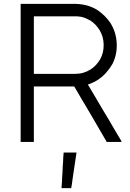

<svg xmlns="http://www.w3.org/2000/svg" viewBox="-20 -727 672 994"><path d="M434.6 -290Q455.1 -255.9 474.6 -222.7Q494.1 -189.5 513.7 -156.2Q527.3 -132.8 542 -109.4Q555.7 -85.9 569.3 -62.5Q579.1 -45.9 588.9 -29.3Q598.6 -11.7 609.4 4.9Q608.4 4.9 608.4 5.9Q607.4 6.8 607.4 7.8Q604.5 7.8 602.5 7.8Q599.6 7.8 597.7 7.8Q595.7 7.8 592.8 7.8Q590.8 7.8 588.9 7.8Q584 7.8 579.1 7.8Q574.2 7.8 569.3 7.8Q565.4 7.8 560.5 7.8Q555.7 7.8 550.8 7.8Q545.9 7.8 541 7.8Q537.1 7.8 532.2 7.8Q531.2 6.8 531.2 5.9Q530.3 4.9 530.3 3.9Q510.7 -29.3 492.2 -61.5Q472.7 -93.8 454.1 -127Q440.4 -149.4 427.7 -171.9Q414.1 -194.3 401.4 -215.8Q391.6 -232.4 382.8 -248Q373 -263.7 364.3 -279.3Q339.8 -279.3 316.4 -279.3Q292 -279.3 267.6 -279.3Q251 -279.3 233.4 -279.3Q215.8 -279.3 199.2 -279.3Q188.5 -279.3 176.8 -279.3Q166 -279.3 155.3 -279.3Q155.3 -249 155.3 -217.8Q155.3 -187.5 155.3 -156.2Q155.3 -133.8 155.3 -111.3Q155.3 -88.9 155.3 -67.4Q155.3 -48.8 155.3 -29.3Q155.3 -10.7 155.3 7.8Q153.3 7.8 151.4 7.8Q149.4 7.8 147.5 7.8Q141.6 7.8 135.7 7.8Q129.9 7.8 123 7.8Q119.1 7.8 115.2 7.8Q111.3 7.8 106.4 7.8Q101.6 7.8 96.7 7.8Q91.8 7.8 86.9 7.8Q86.9 5.9 86.9 3.9Q86.9 2 86.9 0Q86.9 -80.1 86.9 -159.2Q86.9 -238.3 86.9 -318.4Q86.9 -373 86.9 -427.7Q86.9 -482.4 86.9 -537.1Q86.9 -579.1 86.9 -622.1Q86.9 -665 86.9 -707Q88.9 -707 90.8 -707Q92.8 -707 94.7 -707Q126 -707 157.2 -707Q188.5 -707 219.7 -707Q241.2 -707 262.7 -707Q284.2 -707 305.7 -707Q310.5 -707 346.7 -707Q381.8 -707 370.1 -707Q401.4 -706.1 428.7 -699.2Q457 -691.4 483.4 -675.8Q502.9 -662.1 520.5 -645.5Q537.1 -628.9 550.8 -609.4Q581.1 -561.5 584 -505.9Q587.9 -449.2 563.5 -398.4Q552.7 -378.9 539.1 -362.3Q525.4 -344.7 508.8 -330.1Q493.2 -317.4 476.6 -307.6Q459 -297.9 440.4 -291Q438.5 -291 437.5 -290Q436.5 -290 434.6 -290ZM370.1 -344.7Q392.6 -344.7 412.1 -350.6Q431.6 -356.4 450.2 -368.2Q464.8 -377.9 476.6 -390.6Q488.3 -403.3 498 -418.9Q517.6 -454.1 516.6 -495.1Q516.6 -535.2 496.1 -570.3Q486.3 -585.9 474.6 -598.6Q461.9 -611.3 447.3 -621.1Q444.3 -623 422.9 -632.8Q400.4 -642.6 370.1 -642.6Q371.1 -642.6 350.6 -642.6Q329.1 -642.6 316.4 -642.6Q297.9 -642.6 278.3 -642.6Q259.8 -642.6 241.2 -642.6Q219.7 -642.6 198.2 -642.6Q176.8 -642.6 155.3 -642.6Q155.3 -642.6 155.3 -609.4Q155.3 -577.1 155.3 -577.1Q155.3 -552.7 155.3 -528.3Q155.3 -503.9 155.3 -479.5Q155.3 -445.3 155.3 -412.1Q155.3 -377.9 155.3 -344.7Q166 -344.7 177.7 -344.7Q188.5 -344.7 199.2 -344.7Q216.8 -344.7 234.4 -344.7Q252 -344.7 269.5 -344.7Q286.1 -344.7 303.7 -344.7Q321.3 -344.7 338.9 -344.7Q339.8 -344.7 349.6 -344.7Q358.4 -344.7 370.1 -344.7ZM298.8 239.3Q299.8 233.4 299.8 227.5Q299.8 221.7 300.8 214.8Q300.8 202.1 301.8 188.5Q302.7 175.8 303.7 162.1Q304.7 149.4 304.7 135.7Q305.7 122.1 306.6 109.4Q307.6 97.7 307.6 85.9Q308.6 74.2 309.6 62.5Q311.5 62.5 312.5 62.5Q314.5 62.5 316.4 62.5Q322.3 62.5 328.1 62.5Q334 62.5 339.8 62.5Q343.8 62.5 347.7 62.5Q351.6 62.5 355.5 62.5Q360.4 62.5 366.2 62.5Q371.1 62.5 376 62.5Q376 62.5 376 62.5Q376 65.4 375 71.3Q372.1 90.8 369.1 109.4Q366.2 128.9 363.3 148.4Q361.3 162.1 359.4 174.8Q357.4 188.5 355.5 201.2Q354.5 212.9 352.5 224.6Q350.6 236.3 348.6 247.1Q347.7 247.1 345.7 247.1Q343.8 247.1 342.8 247.1Q338.9 247.1 334 247.1Q330.1 247.1 326.2 247.1Q323.2 247.1 320.3 247.1Q317.4 247.1 314.5 247.1Q310.5 247.1 306.6 247.1Q302.7 247.1 298.8 247.1Q298.8 245.1 298.8 243.2Q298.8 241.2 298.8 239.3Z"/></svg>

Font: LeFont
Style: Light
Weight: 300
Designer: Leryon MEDIA
Version: Version 1.0